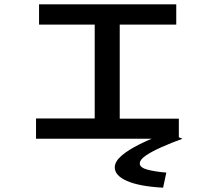

<svg xmlns="http://www.w3.org/2000/svg" viewBox="-20 -643 1040 890"><path d="M147 0V-94H419V-529H161V-623H797V-529H535V-93H809V0ZM751 157 736 227Q626 221 569 196Q512 171 512 133Q512 106 543 79Q574 52 628.5 25Q683 -2 754 -28L826 0Q774 19 729 39Q684 59 656 78Q628 97 628 115Q628 134 664 143.5Q700 153 751 157Z"/></svg>

Font: Inconsolata UltraExpanded SemiBold
Style: Regular
Weight: 600
Width: 9
Monospace: yes
Designer: Raph Levien, Cyreal, Brenton Simpson
Foundry: Raph Levien, Cyreal, Google
Version: Version 3.001; ttfautohint (v1.8.2.53-6de2)